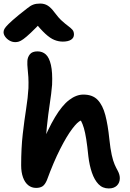

<svg xmlns="http://www.w3.org/2000/svg" viewBox="-57 -1049 731 1080"><path d="M146 8Q121 8 102 -7Q83 -22 72.5 -51Q62 -80 62 -119Q62 -217 71 -295Q80 -373 90 -436.5Q100 -500 103 -553Q104 -589 102.5 -615Q101 -641 98.5 -662.5Q96 -684 97 -706Q98 -727 111 -743.5Q124 -760 154 -760Q182 -760 201 -742.5Q220 -725 229.5 -683.5Q239 -642 236 -572Q232 -523 223 -465Q214 -407 206.5 -334.5Q199 -262 200 -171L170 -218Q213 -324 252.5 -390Q292 -456 332 -486.5Q372 -517 412 -517Q464 -517 492.5 -487Q521 -457 535.5 -401.5Q550 -346 558 -267Q564 -211 571.5 -177.5Q579 -144 587.5 -124.5Q596 -105 605 -89Q610 -80 613.5 -69Q617 -58 617 -47Q617 -21 600.5 -5Q584 11 555 11Q520 11 497 -13Q474 -37 460 -78Q446 -119 440 -170Q434 -229 428 -266.5Q422 -304 415 -328Q408 -352 398 -371Q380 -365 349 -324Q318 -283 281 -210Q244 -137 207 -36Q196 -10 182 -1Q168 8 146 8ZM29 -812Q12 -812 -3 -820.5Q-18 -829 -27.5 -842Q-37 -855 -37 -868Q-37 -877 -32 -886.5Q-27 -896 -9 -914Q9 -932 49 -965Q79 -988 96.5 -1002.5Q114 -1017 130 -1023Q146 -1029 169 -1029Q193 -1029 211.5 -1017.5Q230 -1006 249 -980Q272 -949 291.5 -931.5Q311 -914 326 -903Q341 -892 350 -882Q359 -872 359 -855Q359 -836 342.5 -825.5Q326 -815 296 -815Q272 -815 248.5 -824.5Q225 -834 197.5 -859.5Q170 -885 132 -932H183Q142 -889 116 -864.5Q90 -840 74.5 -829Q59 -818 49 -815Q39 -812 29 -812Z"/></svg>

Font: Shantell Sans SemiBold
Style: Regular
Weight: 600
Designer: Stephen Nixon, Anya Danilova, Shantell Martin
Foundry: Arrow Type
Version: Version 1.011;[c5ecc13dd]